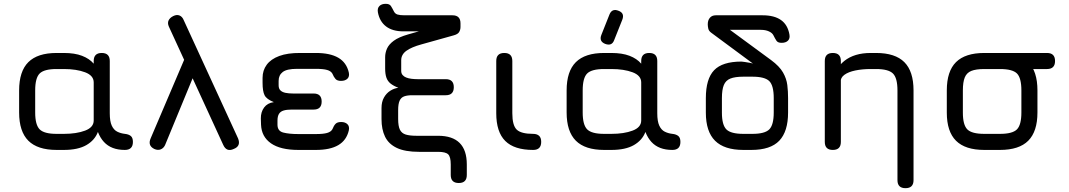

<svg xmlns="http://www.w3.org/2000/svg" viewBox="-20 -784 5590 1004"><path d="M80 -196V-311Q80 -411 128.2 -459Q176.5 -507 276 -507H314Q370.5 -507 409 -492.2Q447.5 -477.5 470 -451V-465Q470 -507 512 -507Q554 -507 554 -465V-192Q554 -149.5 564.5 -127Q575 -104.5 593 -95.5Q611 -86.5 633 -84Q652.5 -82 663.8 -73Q675 -64 675 -42Q675 0 633 0Q597 0 569.8 -10.5Q542.5 -21 523.2 -42Q504 -63 492 -94Q475.5 -50.5 431.5 -25.2Q387.5 0 314 0H276Q176.5 0 128.2 -48.2Q80 -96.5 80 -196ZM164 -196Q164 -131 187.5 -107.5Q211 -84 276 -84H314Q380 -84 425 -101Q470 -118 470 -154V-353Q470 -389 425 -406Q380 -423 314 -423H276Q211 -423 187.5 -399.8Q164 -376.5 164 -311Z M863 -645Q855 -663 861.5 -677Q868 -691 886 -700Q904 -709 918.8 -703Q933.5 -697 941 -678L1225 -60Q1241 -20 1202 -5Q1164.5 12.5 1147 -27ZM1001 -408 843 -25Q835 -8.5 820 -2.8Q805 3 787 -5Q751 -22.5 768 -61L962 -516Z M1540 0Q1446.5 0 1397 -34.5Q1347.5 -69 1345 -132L1344 -164Q1343.5 -198 1361 -221.8Q1378.5 -245.5 1412 -250Q1374 -265 1363.5 -286Q1353 -307 1353 -351V-377Q1353 -416 1374.8 -445.5Q1396.5 -475 1440.2 -491.2Q1484 -507.5 1550 -507H1632Q1706.5 -507 1749.2 -482Q1792 -457 1804 -405Q1808.5 -384 1796.8 -372.5Q1785 -361 1763 -361Q1743.5 -361 1734.5 -371Q1725.5 -381 1718 -399Q1710.5 -412.5 1690.5 -418.2Q1670.5 -424 1632 -424H1533Q1480 -424 1458.5 -407.5Q1437 -391 1437 -361V-338Q1437 -320.5 1446.5 -311.2Q1456 -302 1473 -298.5Q1490 -295 1513 -295H1620Q1662 -295 1662 -253Q1662 -211 1620 -211H1505Q1479 -211 1462.8 -206Q1446.5 -201 1438.8 -188.5Q1431 -176 1431 -153V-132Q1431 -98.5 1461.5 -90.8Q1492 -83 1540 -83H1632Q1670.5 -83 1690.5 -88.8Q1710.5 -94.5 1718 -108Q1725.5 -127 1734.8 -136.5Q1744 -146 1764 -146Q1785 -146 1796.8 -134.5Q1808.5 -123 1804 -102Q1792 -50.5 1749.2 -25.2Q1706.5 0 1632 0Z M1956 -720Q1952.5 -741 1964 -752.5Q1975.5 -764 1997 -764Q2016.5 -764 2023.8 -753Q2031 -742 2040 -724Q2046 -712 2058.8 -708Q2071.5 -704 2096 -704H2346Q2388 -704 2388 -662V-643Q2388 -629 2381.2 -617Q2374.5 -605 2352 -599L2184 -552Q2132.5 -538 2105.2 -518.5Q2078 -499 2078 -469V-413Q2078 -400.5 2085 -392Q2092 -383.5 2103.8 -378.8Q2115.5 -374 2131.2 -372Q2147 -370 2164 -370H2311Q2353 -370 2353 -328Q2353 -286 2311 -286H2136Q2110 -286 2093.8 -280.2Q2077.5 -274.5 2069.8 -257.8Q2062 -241 2062 -208V-162Q2062 -124.5 2071.2 -105.8Q2080.5 -87 2101.5 -80.5Q2122.5 -74 2158 -74H2271Q2346 -74 2383.5 -36.5Q2421 1 2421 76V131Q2421 173 2379 173Q2337 173 2337 131V76Q2337 36 2323.5 23Q2310 10 2271 10H2172Q2098 10 2055 -10.5Q2012 -31 1993.5 -69.2Q1975 -107.5 1975 -161V-219Q1975 -251.5 1987.8 -274Q2000.5 -296.5 2020.5 -309.2Q2040.5 -322 2063 -325Q2037.5 -335 2022.2 -347.2Q2007 -359.5 2000.5 -378.2Q1994 -397 1994 -426V-485Q1994 -507.5 2003.5 -529.5Q2013 -551.5 2039 -570.8Q2065 -590 2114 -604L2170 -620H2090Q2032.5 -620 1998.8 -645.8Q1965 -671.5 1956 -720Z M2768 0Q2669 0 2622 -47Q2575 -94 2575 -192V-465Q2575 -507 2617 -507Q2659 -507 2659 -465V-192Q2659 -128.5 2682 -106.2Q2705 -84 2768 -84Q2787.5 -84 2798.8 -74Q2810 -64 2810 -42Q2810 0 2768 0Z M2943 -196V-311Q2943 -411 2991.2 -459Q3039.5 -507 3139 -507H3177Q3233.5 -507 3272 -492.2Q3310.5 -477.5 3333 -451V-465Q3333 -507 3375 -507Q3417 -507 3417 -465V-192Q3417 -149.5 3427.5 -127Q3438 -104.5 3456 -95.5Q3474 -86.5 3496 -84Q3515.5 -82 3526.8 -73Q3538 -64 3538 -42Q3538 0 3496 0Q3460 0 3432.8 -10.5Q3405.5 -21 3386.2 -42Q3367 -63 3355 -94Q3338.5 -50.5 3294.5 -25.2Q3250.5 0 3177 0H3139Q3039.5 0 2991.2 -48.2Q2943 -96.5 2943 -196ZM3027 -196Q3027 -131 3050.5 -107.5Q3074 -84 3139 -84H3177Q3243 -84 3288 -101Q3333 -118 3333 -154V-353Q3333 -389 3288 -406Q3243 -423 3177 -423H3139Q3074 -423 3050.5 -399.8Q3027 -376.5 3027 -311ZM3144.4 -554.6Q3179.7 -541.4 3191.6 -574.2L3233.9 -680.4Q3247.7 -715.4 3214.3 -727.7Q3180.4 -741.4 3167 -708.1L3124.8 -601.9Q3111.1 -568 3144.4 -554.6Z M3867 0Q3767.5 0 3719.2 -48Q3671 -96 3671 -195V-271Q3671 -371.5 3714.2 -416.8Q3757.5 -462 3857 -462Q3860 -462 3873.8 -460Q3887.5 -458 3901.2 -455.5Q3915 -453 3918 -451L3699 -613Q3686.5 -622 3683.8 -634.2Q3681 -646.5 3681 -657Q3681 -678 3692 -691Q3703 -704 3723 -704H3968Q4029 -704 4064 -679.2Q4099 -654.5 4108 -604Q4112 -583 4100.5 -571.5Q4089 -560 4067 -560Q4047.5 -560 4040.2 -571Q4033 -582 4024 -600Q4018 -612 4000.5 -620Q3983 -628 3958 -628H3797L4012 -470Q4056 -437.5 4074.5 -405Q4093 -372.5 4097 -339.2Q4101 -306 4101 -271V-196Q4101 -96.5 4055 -48.2Q4009 0 3909 0ZM3867 -84H3914Q3979.5 -84 4002.8 -107.5Q4026 -131 4026 -196V-271Q4026 -336.5 4002.8 -359.8Q3979.5 -383 3914 -383H3867Q3823.5 -383 3799.2 -373.2Q3775 -363.5 3765 -339.2Q3755 -315 3755 -271V-195Q3755 -130.5 3778.5 -107.2Q3802 -84 3867 -84Z M4757 158Q4757 200 4715 200Q4673 200 4673 158V-311Q4673 -376.5 4649.2 -399.8Q4625.5 -423 4561 -423H4533Q4489 -423 4452.8 -415.5Q4416.5 -408 4395.5 -392.8Q4374.5 -377.5 4376 -354Q4377.5 -315 4338 -315Q4329.5 -315 4331 -345Q4343 -424 4395.2 -465.5Q4447.5 -507 4533 -507H4561Q4661 -507 4709 -459Q4757 -411 4757 -311ZM4377 -42Q4377 0 4335 0Q4293 0 4293 -42V-465Q4293 -507 4335 -507Q4377 -507 4377 -465Z M5127 -423Q5085 -423 5085 -465Q5085 -507 5127 -507H5455Q5497 -507 5497 -465Q5497 -423 5455 -423ZM5127 0Q5027.5 0 4979.2 -48Q4931 -96 4931 -195V-311Q4931 -411.5 4979.2 -459.2Q5027.5 -507 5127 -507H5209Q5309 -507 5357 -459Q5405 -411 5405 -311V-196Q5405 -96.5 5357 -48.2Q5309 0 5209 0ZM5015 -195Q5015 -130.5 5038.5 -107.2Q5062 -84 5127 -84H5209Q5274.5 -84 5297.8 -107.5Q5321 -131 5321 -196V-311Q5321 -376.5 5297.8 -399.8Q5274.5 -423 5209 -423H5127Q5083.5 -423 5059.2 -413.2Q5035 -403.5 5025 -379.2Q5015 -355 5015 -311Z"/></svg>

Font: Jura Light
Style: Bold
Weight: 700
Version: Version 5.104